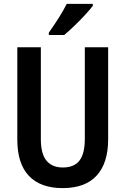

<svg xmlns="http://www.w3.org/2000/svg" viewBox="-20 -957 645 987"><path d="M536 -241Q536 -119 477 -54.5Q418 10 302 10Q188 10 128.5 -53Q69 -116 69 -239V-714H190V-242Q190 -166 219 -131Q248 -96 303 -96Q361 -96 388.5 -131.5Q416 -167 416 -243V-714H536ZM457 -927Q443 -908 417 -880Q391 -852 362 -824Q333 -796 310 -777H231V-789Q257 -826 281.5 -864.5Q306 -903 323 -937H457Z"/></svg>

Font: Noto Sans Georgian Condensed SemiBold
Style: Regular
Weight: 600
Width: 3
Designer: Monotype Design Team, Akaki Razmadze
Foundry: Google LLC
Version: Version 2.005; ttfautohint (v1.8.4.7-5d5b)